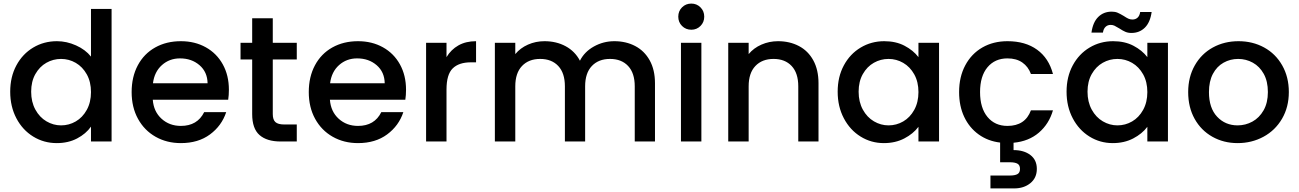

<svg xmlns="http://www.w3.org/2000/svg" viewBox="-20 -790 7254 1072"><path d="M37 -278Q37 -361 71.5 -425Q106 -489 165.5 -524.5Q225 -560 298 -560Q352 -560 404.5 -536.5Q457 -513 488 -474V-740H603V0H488V-83Q460 -43 410.5 -17Q361 9 297 9Q225 9 165.5 -27.5Q106 -64 71.5 -129.5Q37 -195 37 -278ZM488 -276Q488 -333 464.5 -375Q441 -417 403 -439Q365 -461 321 -461Q277 -461 239 -439.5Q201 -418 177.5 -376.5Q154 -335 154 -278Q154 -221 177.5 -178Q201 -135 239.5 -112.5Q278 -90 321 -90Q365 -90 403 -112Q441 -134 464.5 -176.5Q488 -219 488 -276Z M1258 -289Q1258 -258 1254 -233H833Q838 -167 882 -127Q926 -87 990 -87Q1082 -87 1120 -164H1243Q1218 -88 1152.5 -39.5Q1087 9 990 9Q911 9 848.5 -26.5Q786 -62 750.5 -126.5Q715 -191 715 -276Q715 -361 749.5 -425.5Q784 -490 846.5 -525Q909 -560 990 -560Q1068 -560 1129 -526Q1190 -492 1224 -430.5Q1258 -369 1258 -289ZM1139 -325Q1138 -388 1094 -426Q1050 -464 985 -464Q926 -464 884 -426.5Q842 -389 834 -325Z M1503 -458V-153Q1503 -122 1517.5 -108.5Q1532 -95 1567 -95H1637V0H1547Q1470 0 1429 -36Q1388 -72 1388 -153V-458H1323V-551H1388V-688H1503V-551H1637V-458Z M2247 -289Q2247 -258 2243 -233H1822Q1827 -167 1871 -127Q1915 -87 1979 -87Q2071 -87 2109 -164H2232Q2207 -88 2141.5 -39.5Q2076 9 1979 9Q1900 9 1837.5 -26.5Q1775 -62 1739.5 -126.5Q1704 -191 1704 -276Q1704 -361 1738.5 -425.5Q1773 -490 1835.5 -525Q1898 -560 1979 -560Q2057 -560 2118 -526Q2179 -492 2213 -430.5Q2247 -369 2247 -289ZM2128 -325Q2127 -388 2083 -426Q2039 -464 1974 -464Q1915 -464 1873 -426.5Q1831 -389 1823 -325Z M2473 -471Q2498 -513 2539.5 -536.5Q2581 -560 2638 -560V-442H2609Q2542 -442 2507.5 -408Q2473 -374 2473 -290V0H2359V-551H2473Z M3410 -560Q3475 -560 3526.5 -533Q3578 -506 3607.5 -453Q3637 -400 3637 -325V0H3524V-308Q3524 -382 3487 -421.5Q3450 -461 3386 -461Q3322 -461 3284.5 -421.5Q3247 -382 3247 -308V0H3134V-308Q3134 -382 3097 -421.5Q3060 -461 2996 -461Q2932 -461 2894.5 -421.5Q2857 -382 2857 -308V0H2743V-551H2857V-488Q2885 -522 2928 -541Q2971 -560 3020 -560Q3086 -560 3138 -532Q3190 -504 3218 -451Q3243 -501 3296 -530.5Q3349 -560 3410 -560Z M3840 -624Q3809 -624 3788 -645Q3767 -666 3767 -697Q3767 -728 3788 -749Q3809 -770 3840 -770Q3870 -770 3891 -749Q3912 -728 3912 -697Q3912 -666 3891 -645Q3870 -624 3840 -624ZM3896 -551V0H3782V-551Z M4324 -560Q4389 -560 4440.5 -533Q4492 -506 4521 -453Q4550 -400 4550 -325V0H4437V-308Q4437 -382 4400 -421.5Q4363 -461 4299 -461Q4235 -461 4197.5 -421.5Q4160 -382 4160 -308V0H4046V-551H4160V-488Q4188 -522 4231.5 -541Q4275 -560 4324 -560Z M4657 -278Q4657 -361 4691.5 -425Q4726 -489 4785.5 -524.5Q4845 -560 4917 -560Q4982 -560 5030.5 -534.5Q5079 -509 5108 -471V-551H5223V0H5108V-82Q5079 -43 5029 -17Q4979 9 4915 9Q4844 9 4785 -27.5Q4726 -64 4691.5 -129.5Q4657 -195 4657 -278ZM5108 -276Q5108 -333 5084.5 -375Q5061 -417 5023 -439Q4985 -461 4941 -461Q4897 -461 4859 -439.5Q4821 -418 4797.5 -376.5Q4774 -335 4774 -278Q4774 -221 4797.5 -178Q4821 -135 4859.5 -112.5Q4898 -90 4941 -90Q4985 -90 5023 -112Q5061 -134 5084.5 -176.5Q5108 -219 5108 -276Z M5605 -87Q5704 -87 5736 -174H5859Q5837 -98 5780.5 -49.5Q5724 -1 5639 7V48Q5697 48 5733 75.5Q5769 103 5769 153Q5769 203 5733 232.5Q5697 262 5642 262H5510V190H5619Q5647 190 5661 182Q5675 174 5675 153Q5675 132 5661 124Q5647 116 5619 116H5564V6Q5496 -2 5444 -39.5Q5392 -77 5363.5 -137.5Q5335 -198 5335 -276Q5335 -361 5369.5 -425.5Q5404 -490 5465 -525Q5526 -560 5605 -560Q5705 -560 5770.5 -512.5Q5836 -465 5859 -377H5736Q5721 -418 5688 -441Q5655 -464 5605 -464Q5535 -464 5493.5 -414.5Q5452 -365 5452 -276Q5452 -187 5493.5 -137Q5535 -87 5605 -87Z M5935 -278Q5935 -361 5969.5 -425Q6004 -489 6063.5 -524.5Q6123 -560 6195 -560Q6260 -560 6308.5 -534.5Q6357 -509 6386 -471V-551H6501V0H6386V-82Q6357 -43 6307 -17Q6257 9 6193 9Q6122 9 6063 -27.5Q6004 -64 5969.5 -129.5Q5935 -195 5935 -278ZM6386 -276Q6386 -333 6362.5 -375Q6339 -417 6301 -439Q6263 -461 6219 -461Q6175 -461 6137 -439.5Q6099 -418 6075.5 -376.5Q6052 -335 6052 -278Q6052 -221 6075.5 -178Q6099 -135 6137.5 -112.5Q6176 -90 6219 -90Q6263 -90 6301 -112Q6339 -134 6362.5 -176.5Q6386 -219 6386 -276ZM6074 -608Q6082 -666 6112 -695.5Q6142 -725 6187 -725Q6206 -725 6220 -719Q6234 -713 6254 -701Q6269 -691 6279.5 -686Q6290 -681 6303 -681Q6320 -681 6331.5 -691.5Q6343 -702 6346 -723H6410Q6402 -665 6372 -635.5Q6342 -606 6297 -606Q6278 -606 6263 -612.5Q6248 -619 6230 -631Q6212 -642 6202.5 -646.5Q6193 -651 6181 -651Q6164 -651 6152.5 -640Q6141 -629 6138 -608Z M6890 9Q6812 9 6749 -26.5Q6686 -62 6650 -126.5Q6614 -191 6614 -276Q6614 -360 6651 -425Q6688 -490 6752 -525Q6816 -560 6895 -560Q6974 -560 7038 -525Q7102 -490 7139 -425Q7176 -360 7176 -276Q7176 -192 7138 -127Q7100 -62 7034.5 -26.5Q6969 9 6890 9ZM6890 -90Q6934 -90 6972.5 -111Q7011 -132 7035 -174Q7059 -216 7059 -276Q7059 -336 7036 -377.5Q7013 -419 6975 -440Q6937 -461 6893 -461Q6849 -461 6811.5 -440Q6774 -419 6752 -377.5Q6730 -336 6730 -276Q6730 -187 6775.5 -138.5Q6821 -90 6890 -90Z"/></svg>

Font: MSTAGE Medium
Style: Regular
Weight: 500
Designer: Ninad Kale (Devanagari), Jonny Pinhorn (Latin)
Foundry: Indian Type Foundry
Version: 4.004